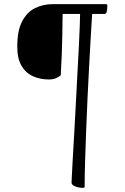

<svg xmlns="http://www.w3.org/2000/svg" viewBox="-20 -659 599 923"><path d="M377 244Q366 244 353.5 241Q341 238 332.5 232.5Q324 227 324 218Q324 216 325.5 184.5Q327 153 330 100Q333 47 337 -20Q341 -87 344.5 -159.5Q348 -232 352 -302.5Q356 -373 359 -433Q362 -493 363.5 -535Q365 -577 365 -592H281Q281 -581 280.5 -554Q280 -527 279.5 -487.5Q279 -448 277 -399.5Q275 -351 272 -297Q262 -289 249 -283Q236 -277 213 -277Q172 -277 137.5 -293Q103 -309 83 -343.5Q63 -378 63 -435Q63 -512 86.5 -556.5Q110 -601 148.5 -620Q187 -639 233 -639H488Q492 -639 494 -637.5Q496 -636 496 -631Q496 -618 493.5 -605Q491 -592 482 -592H423Q423 -588 420.5 -552.5Q418 -517 415 -460Q412 -403 408 -331.5Q404 -260 400.5 -182Q397 -104 394 -27Q391 50 389 118Q387 186 387 237Q387 241 385.5 242.5Q384 244 377 244Z"/></svg>

Font: Briem Hand Thin
Style: Regular
Weight: 100
Designer: Gunnlaugur SE Briem, Eben Sorkin
Foundry: Sorkin Type Co.
Version: Version 1.003